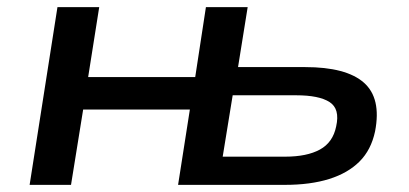

<svg xmlns="http://www.w3.org/2000/svg" viewBox="-20 -518 1146 538"><path d="M63 0 141 -498H258L227 -302H527L557 -498H674L647 -330H835Q950 -330 999.5 -286.5Q1049 -243 1031 -150Q1020 -98 987.5 -65.5Q955 -33 902.5 -16.5Q850 0 778 0H479L512 -211H213L179 0ZM604 -79H779Q840 -79 876.5 -99Q913 -119 922 -164Q933 -213 903.5 -232Q874 -251 810 -251H632Z"/></svg>

Font: Nunito Sans 7pt SemiExpanded SemiBold
Style: Italic
Weight: 600
Width: 6
Italic angle: -9°
Designer: Vernon Adams
Foundry: Vernon Adams
Version: Version 3.101;gftools[0.9.27]